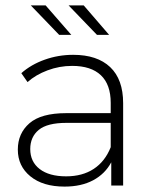

<svg xmlns="http://www.w3.org/2000/svg" viewBox="-20 -687 538 711"><path d="M436 -305V0H392V-86Q369 -43 325 -19.5Q281 4 219 4Q139 4 92.5 -34Q46 -72 46 -133Q46 -193 89 -230.5Q132 -268 225 -268H390V-306Q390 -374 353.5 -408.5Q317 -443 247 -443Q200 -443 156 -426.5Q112 -410 82 -383L59 -416Q95 -448 145.5 -466Q196 -484 251 -484Q340 -484 388 -438.5Q436 -393 436 -305ZM390 -142V-232H226Q155 -232 123.5 -206Q92 -180 92 -135Q92 -88 127 -61Q162 -34 225 -34Q285 -34 327 -61.5Q369 -89 390 -142ZM94 -667H149L244 -558H199ZM234 -667H290L384 -558H339Z"/></svg>

Font: Montserrat Ace
Style: Light
Weight: 300
Designer: Julieta Ulanovsky
Foundry: Julieta Ulanovsky
Version: Version 1